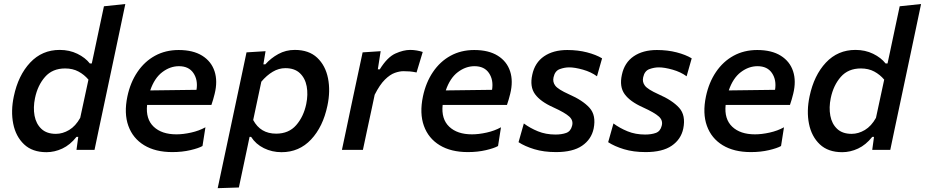

<svg xmlns="http://www.w3.org/2000/svg" viewBox="-20 -764 4716 979"><path d="M217 12Q145 12 102.8 -28Q60.5 -68 47.5 -132.8Q34.5 -197.5 50.5 -273Q73 -380 133.8 -444.8Q194.5 -509.5 284.5 -509.5Q334 -509.5 374.5 -489.8Q415 -470 438 -440.5H448L459.5 -494Q472.5 -555 485 -614.5Q497.5 -674 510 -732L619 -743.5Q606.5 -683.5 593.5 -622Q580.5 -560.5 566.5 -494L508 -218Q494.5 -155.5 484 -105Q473.5 -54.5 462 0H370L379 -66H370Q337.5 -25 297.8 -6.5Q258 12 217 12ZM265 -81.5Q299.5 -81.5 332.5 -101.2Q365.5 -121 389 -163L431 -358Q409.5 -383.5 380.2 -399.2Q351 -415 312 -415Q247.5 -415 209.8 -372Q172 -329 158.5 -264Q148.5 -215.5 156.2 -174Q164 -132.5 191 -107Q218 -81.5 265 -81.5Z M858.5 11.5Q772.5 11.5 715 -23.5Q657.5 -58.5 634.5 -122.2Q611.5 -186 629.5 -272Q644.5 -343.5 680.8 -397Q717 -450.5 770.5 -479.8Q824 -509 891 -509Q964.5 -509 1011 -480Q1057.5 -451 1074 -400.5Q1090.5 -350 1074.5 -285.5Q1067.5 -256.5 1058 -229H730Q722.5 -157 763.5 -118Q804.5 -79 879.5 -79Q914 -79 954.5 -88Q995 -97 1027.5 -115L1012.5 -19.5Q993.5 -8.5 951.2 1.5Q909 11.5 858.5 11.5ZM892.5 -426.5Q847.5 -426.5 807.5 -396.2Q767.5 -366 746 -303L982 -306Q990 -356.5 966.2 -391.5Q942.5 -426.5 892.5 -426.5Z M1090 195.5Q1101.5 141 1112.8 88.2Q1124 35.5 1137 -25.5L1188.5 -268Q1199 -318 1211.5 -376.2Q1224 -434.5 1237 -497L1334 -503L1323 -436H1333Q1361 -467.5 1399.2 -488.5Q1437.5 -509.5 1483 -509.5Q1555 -509.5 1597.2 -469.8Q1639.5 -430 1652.5 -365Q1665.5 -300 1649.5 -225Q1627 -117.5 1566.2 -52.8Q1505.5 12 1415.5 12Q1367 12 1325.5 -8.5Q1284 -29 1260.5 -66H1252.5L1243 -20.5Q1231 37 1220.2 87.2Q1209.5 137.5 1198 192ZM1388 -82.5Q1452.5 -82.5 1490.2 -125.8Q1528 -169 1541.5 -233.5Q1551.5 -282 1543.8 -323.8Q1536 -365.5 1509 -391Q1482 -416.5 1435 -416.5Q1401.5 -416.5 1370.8 -398.2Q1340 -380 1312.5 -347.5L1271 -152Q1308 -82.5 1388 -82.5Z M1723.5 0Q1735 -54.5 1745.8 -105Q1756.5 -155.5 1769.5 -218L1780 -267.5Q1791 -318 1803.2 -376.2Q1815.5 -434.5 1829 -497L1921 -503L1906.5 -410.5H1916.5Q1955 -472.5 1996 -491Q2037 -509.5 2071.5 -509.5Q2088.5 -509.5 2105.5 -506.5Q2122.5 -503.5 2135.5 -499L2104 -394.5Q2085 -398.5 2069.5 -399.8Q2054 -401 2037 -401Q2017.5 -401 1993.2 -392.5Q1969 -384 1942.8 -358.2Q1916.5 -332.5 1890.5 -281L1876 -212.5Q1863.5 -155 1852.8 -104.8Q1842 -54.5 1830.5 0Z M2365.5 11.5Q2279.5 11.5 2222 -23.5Q2164.5 -58.5 2141.5 -122.2Q2118.5 -186 2136.5 -272Q2151.5 -343.5 2187.8 -397Q2224 -450.5 2277.5 -479.8Q2331 -509 2398 -509Q2471.5 -509 2518 -480Q2564.5 -451 2581 -400.5Q2597.5 -350 2581.5 -285.5Q2574.5 -256.5 2565 -229H2237Q2229.5 -157 2270.5 -118Q2311.5 -79 2386.5 -79Q2421 -79 2461.5 -88Q2502 -97 2534.5 -115L2519.5 -19.5Q2500.5 -8.5 2458.2 1.5Q2416 11.5 2365.5 11.5ZM2399.5 -426.5Q2354.5 -426.5 2314.5 -396.2Q2274.5 -366 2253 -303L2489 -306Q2497 -356.5 2473.2 -391.5Q2449.5 -426.5 2399.5 -426.5Z M2815 11.5Q2753 11.5 2704.5 -3.2Q2656 -18 2624 -39L2651 -134.5Q2682.5 -111 2722.8 -94.5Q2763 -78 2812.5 -78Q2844 -78 2867 -86.2Q2890 -94.5 2897 -122.5Q2904.5 -149.5 2882.8 -169.5Q2861 -189.5 2800.5 -217Q2735.5 -246 2708 -284Q2680.5 -322 2694 -383Q2707 -444.5 2754 -476.8Q2801 -509 2872.5 -509Q2927 -509 2973.2 -497Q3019.5 -485 3050 -466.5L3024 -375Q2994 -397 2952.5 -408.8Q2911 -420.5 2882.5 -420.5Q2858.5 -420.5 2834 -411.5Q2809.5 -402.5 2802.5 -370Q2797 -346 2811.5 -327Q2826 -308 2880.5 -283.5Q2951.5 -252.5 2986 -214.2Q3020.5 -176 3007 -108.5Q2995.5 -53.5 2948.2 -21Q2901 11.5 2815 11.5Z M3272 11.5Q3210 11.5 3161.5 -3.2Q3113 -18 3081 -39L3108 -134.5Q3139.5 -111 3179.8 -94.5Q3220 -78 3269.5 -78Q3301 -78 3324 -86.2Q3347 -94.5 3354 -122.5Q3361.5 -149.5 3339.8 -169.5Q3318 -189.5 3257.5 -217Q3192.5 -246 3165 -284Q3137.5 -322 3151 -383Q3164 -444.5 3211 -476.8Q3258 -509 3329.5 -509Q3384 -509 3430.2 -497Q3476.5 -485 3507 -466.5L3481 -375Q3451 -397 3409.5 -408.8Q3368 -420.5 3339.5 -420.5Q3315.5 -420.5 3291 -411.5Q3266.5 -402.5 3259.5 -370Q3254 -346 3268.5 -327Q3283 -308 3337.5 -283.5Q3408.5 -252.5 3443 -214.2Q3477.5 -176 3464 -108.5Q3452.5 -53.5 3405.2 -21Q3358 11.5 3272 11.5Z M3808.5 11.5Q3722.5 11.5 3665 -23.5Q3607.5 -58.5 3584.5 -122.2Q3561.5 -186 3579.5 -272Q3594.5 -343.5 3630.8 -397Q3667 -450.5 3720.5 -479.8Q3774 -509 3841 -509Q3914.5 -509 3961 -480Q4007.5 -451 4024 -400.5Q4040.5 -350 4024.5 -285.5Q4017.5 -256.5 4008 -229H3680Q3672.5 -157 3713.5 -118Q3754.5 -79 3829.5 -79Q3864 -79 3904.5 -88Q3945 -97 3977.5 -115L3962.5 -19.5Q3943.5 -8.5 3901.2 1.5Q3859 11.5 3808.5 11.5ZM3842.5 -426.5Q3797.5 -426.5 3757.5 -396.2Q3717.5 -366 3696 -303L3932 -306Q3940 -356.5 3916.2 -391.5Q3892.5 -426.5 3842.5 -426.5Z M4274.5 12Q4202.5 12 4160.2 -28Q4118 -68 4105 -132.8Q4092 -197.5 4108 -273Q4130.5 -380 4191.2 -444.8Q4252 -509.5 4342 -509.5Q4391.5 -509.5 4432 -489.8Q4472.5 -470 4495.5 -440.5H4505.5L4517 -494Q4530 -555 4542.5 -614.5Q4555 -674 4567.5 -732L4676.5 -743.5Q4664 -683.5 4651 -622Q4638 -560.5 4624 -494L4565.5 -218Q4552 -155.5 4541.5 -105Q4531 -54.5 4519.5 0H4427.5L4436.5 -66H4427.5Q4395 -25 4355.2 -6.5Q4315.5 12 4274.5 12ZM4322.5 -81.5Q4357 -81.5 4390 -101.2Q4423 -121 4446.5 -163L4488.5 -358Q4467 -383.5 4437.8 -399.2Q4408.5 -415 4369.5 -415Q4305 -415 4267.2 -372Q4229.5 -329 4216 -264Q4206 -215.5 4213.8 -174Q4221.5 -132.5 4248.5 -107Q4275.5 -81.5 4322.5 -81.5Z"/></svg>

Font: Commissioner Medium
Style: Italic
Weight: 500
Italic angle: -12°
Designer: Kostas Bartsokas
Foundry: Kostas Bartsokas
Version: Version 1.000; ttfautohint (v1.8.3)